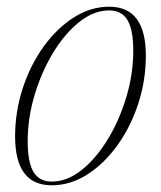

<svg xmlns="http://www.w3.org/2000/svg" viewBox="-20 -542 480 572"><path d="M305.5 -522Q414.5 -522 414.5 -376.5Q414.5 -302 391.8 -232.8Q369 -163.5 329.5 -108.8Q290 -54 239.8 -22Q189.5 10 134 10Q25 10 25 -135.5Q25 -210 47.8 -279.2Q70.5 -348.5 110 -403.2Q149.5 -458 199.8 -490Q250 -522 305.5 -522ZM134 -1Q180 -1 223.2 -35.5Q266.5 -70 301.2 -127.2Q336 -184.5 356.5 -253.2Q377 -322 377 -391Q377 -454 359.5 -482.5Q342 -511 305.5 -511Q259.5 -511 216.2 -476.5Q173 -442 138.2 -384.8Q103.5 -327.5 83 -258.8Q62.5 -190 62.5 -121Q62.5 -58 80 -29.5Q97.5 -1 134 -1Z"/></svg>

Font: Newsreader 72pt ExtraLight
Style: Italic
Weight: 275
Italic angle: -17°
Designer: Hugues Gentile
Foundry: Production Type
Version: Version 1.003; ttfautohint (v1.8.3)